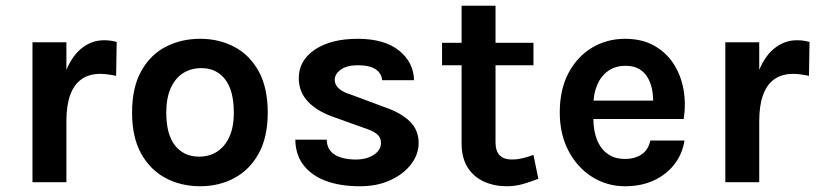

<svg xmlns="http://www.w3.org/2000/svg" viewBox="-20 -634 2843 668"><path d="M93 0V-487H211V0ZM182 -213Q182 -309 203.5 -371.2Q225 -433.5 261.2 -463.8Q297.5 -494 342 -494Q354 -494 364.8 -492.5Q375.5 -491 386 -488L384 -370Q371 -373 356 -375Q341 -377 329 -377Q290 -377 263.8 -358.5Q237.5 -340 224.2 -303.5Q211 -267 211 -213Z M676.5 14Q610 14 556.2 -14.5Q502.5 -43 471 -99.8Q439.5 -156.5 439.5 -242Q439.5 -329 471 -386Q502.5 -443 556.2 -471Q610 -499 676.5 -499Q742 -499 795.2 -471Q848.5 -443 880 -386Q911.5 -329 911.5 -242Q911.5 -156.5 880 -99.8Q848.5 -43 795.2 -14.5Q742 14 676.5 14ZM672.5 -89Q708 -89 735 -106.2Q762 -123.5 777.8 -157.5Q793.5 -191.5 793.5 -242Q793.5 -319 763.2 -358Q733 -397 680.5 -397Q645 -397 617.5 -379.8Q590 -362.5 574.2 -328Q558.5 -293.5 558.5 -242Q558.5 -166 589.2 -127.5Q620 -89 672.5 -89Z M1232.5 14Q1162.5 14 1112.2 -5.2Q1062 -24.5 1035 -60.8Q1008 -97 1007.5 -148H1116.5Q1118 -112 1145 -95.5Q1172 -79 1218.5 -79Q1244 -79 1263.8 -86.8Q1283.5 -94.5 1294.5 -107.5Q1305.5 -120.5 1305.5 -136Q1305.5 -156.5 1290.5 -168.2Q1275.5 -180 1243.5 -190L1137.5 -228Q1080.5 -248.5 1050 -282Q1019.5 -315.5 1019.5 -362Q1019.5 -423.5 1075.2 -461.2Q1131 -499 1224.5 -499Q1317.5 -499 1368.2 -458.2Q1419 -417.5 1420.5 -355H1309.5Q1307.5 -379 1286.8 -393Q1266 -407 1224.5 -407Q1187 -407 1165.8 -391.8Q1144.5 -376.5 1144.5 -356Q1144.5 -321.5 1203.5 -304L1318.5 -261Q1374.5 -242 1405.5 -212Q1436.5 -182 1436.5 -136Q1436.5 -97.5 1410.8 -63.2Q1385 -29 1339 -7.5Q1293 14 1232.5 14Z M1743 14Q1700 14 1664.2 -2Q1628.5 -18 1607.2 -51Q1586 -84 1586 -135V-614H1704V-139Q1704 -79 1761 -79Q1778.5 -79 1796 -83Q1813.5 -87 1836 -95L1853 -12Q1825 -1 1798.5 6.5Q1772 14 1743 14ZM1518 -407V-485H1836V-407Z M2154.5 14Q2092.5 14 2041 -18Q1989.5 -50 1958.5 -108Q1927.5 -166 1927.5 -243Q1927.5 -323 1958.2 -380.5Q1989 -438 2040.5 -468.5Q2092 -499 2154.5 -499Q2212.5 -499 2254.8 -475.8Q2297 -452.5 2323 -412.8Q2349 -373 2358 -323Q2367 -273 2358.5 -220H2021.5V-284H2275L2252 -269Q2253.5 -292.5 2249.8 -316.5Q2246 -340.5 2235.5 -360.5Q2225 -380.5 2205.8 -392.8Q2186.5 -405 2156.5 -405Q2120.5 -405 2095.5 -387Q2070.5 -369 2057.5 -338Q2044.5 -307 2044.5 -268V-221Q2044.5 -180 2056.8 -148.5Q2069 -117 2093.5 -99Q2118 -81 2154.5 -81Q2189 -81 2212.5 -97Q2236 -113 2242.5 -145H2361.5Q2354 -98 2326.2 -62.2Q2298.5 -26.5 2254.8 -6.2Q2211 14 2154.5 14Z M2503.5 0V-487H2621.5V0ZM2592.5 -213Q2592.5 -309 2614 -371.2Q2635.5 -433.5 2671.8 -463.8Q2708 -494 2752.5 -494Q2764.5 -494 2775.2 -492.5Q2786 -491 2796.5 -488L2794.5 -370Q2781.5 -373 2766.5 -375Q2751.5 -377 2739.5 -377Q2700.5 -377 2674.2 -358.5Q2648 -340 2634.8 -303.5Q2621.5 -267 2621.5 -213Z"/></svg>

Font: Karla ExtraLight
Style: Bold
Weight: 700
Version: Version 2.001